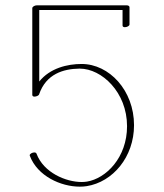

<svg xmlns="http://www.w3.org/2000/svg" viewBox="-20 -697 620 726"><path d="M92.3 -109.9C92.3 -109.4 92.8 -108.4 92.8 -107.9C121.6 -31.2 210 8.8 281.7 8.8C290.5 8.8 299.3 8.3 308.1 6.8C406.2 -8.8 486.8 -103 486.8 -223.6C486.8 -355.5 392.6 -455.1 288.6 -455.1C234.9 -455.1 168.9 -439.5 128.4 -388.7V-659.2H443.4V-600.6C443.4 -596 447.3 -594.2 452.2 -594.2C459.8 -594.2 469.7 -598.8 469.7 -604.5V-669.9C469.7 -673.3 465.8 -676.8 460 -676.8H118.7C111.8 -676.8 102.1 -671.9 102.1 -666V-338.4C102.1 -333.5 105.8 -331.7 110.5 -331.7C117.6 -331.7 126.8 -335.9 127.9 -340.3C154.3 -418 220.7 -436.5 278.8 -437.5H281.7C364.3 -437.5 460.4 -348.6 460.4 -219.7C460.4 -101.1 380.9 -22 308.6 -10.3C301.8 -9.3 295.4 -8.8 288.6 -8.8C229.5 -8.8 145 -43.9 118.2 -115.7C117 -119.2 113.6 -120.6 109.7 -120.6C102.1 -120.6 92.3 -115.3 92.3 -109.9Z"/></svg>

Font: WireWyrm
Style: Light
Weight: 200
Version: Version 001.000